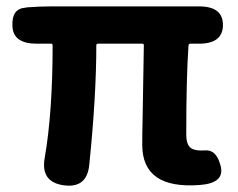

<svg xmlns="http://www.w3.org/2000/svg" viewBox="-20 -580 745 602"><path d="M426 -126Q426 -164 427 -202L431 -438Q431 -443 426 -443H287Q282 -443 282 -438Q282 -280 260 -64Q253 11 180 1Q107 -9 120 -84Q145 -227 145 -438Q145 -443 140 -443H95Q21 -443 19 -498Q16 -553 60 -556L65 -557Q104 -560 144 -560H604Q679 -560 679 -502Q679 -443 604 -443H577Q571 -443 571 -437Q564 -337 564 -158Q564 -129 576.5 -117.5Q589 -106 624 -108.5Q659 -111 672 -59Q685 -6 607 0Q426 14 426 -126Z"/></svg>

Font: Resource Han Rounded KR
Style: Bold
Weight: 700
Designer: Cyano Hao (round all glyphs); Ryoko NISHIZUKA 西塚涼子 (kana, bopomofo & ideographs); Paul D. Hunt (Latin, Greek & Cyrillic)
Foundry: Cyano Hao
Version: 0.990